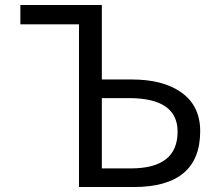

<svg xmlns="http://www.w3.org/2000/svg" viewBox="-20 -753 844 773"><path d="M298 0V-655H62V-733H390V-433H511Q634 -433 707 -383Q786 -329 786 -225Q786 0 518 0ZM390 -75H507Q695 -75 695 -223Q695 -358 499 -358H390Z"/></svg>

Font: Source Han Sans Regular
Style: Regular
Weight: 400
Designer: Ryoko NISHIZUKA  (kana & ideographs); Paul D. Hunt (Latin, Greek & Cyrillic); Wenlong ZHANG  (bopomofo); Sandoll Communi
Foundry: Adobe Systems Incorporated
Version: Version 1.00 January 18, 2024, initial release